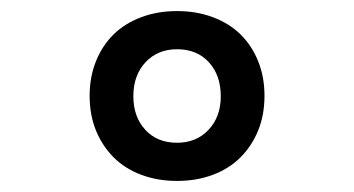

<svg xmlns="http://www.w3.org/2000/svg" viewBox="-20 -760 640 347"><path d="M300 -433Q265 -433 235.5 -444Q206 -455 185.5 -475.5Q165 -496 153.5 -524Q142 -552 142 -587Q142 -621 153.5 -649.5Q165 -678 185.5 -698Q206 -718 235.5 -729Q265 -740 300 -740Q335 -740 364.5 -729Q394 -718 414.5 -698Q435 -678 446.5 -649.5Q458 -621 458 -587Q458 -552 446.5 -524Q435 -496 414.5 -475.5Q394 -455 364.5 -444Q335 -433 300 -433ZM300 -502Q335 -502 357 -525.5Q379 -549 379 -586Q379 -624 357.5 -647.5Q336 -671 300 -671Q265 -671 243 -647.5Q221 -624 221 -586Q221 -549 242.5 -525.5Q264 -502 300 -502Z"/></svg>

Font: Maple Mono SemiBold
Style: Regular
Weight: 600
Monospace: yes
Designer: subframe7536
Version: Version 7.000